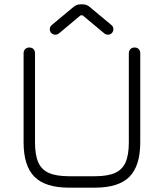

<svg xmlns="http://www.w3.org/2000/svg" viewBox="-20 -863 754 883"><path d="M297 0Q188.5 0 138.5 -50Q88.5 -100 88.5 -208.5V-618Q88.5 -630 95.8 -637.2Q103 -644.5 115 -644.5Q127 -644.5 134 -637.2Q141 -630 141 -618V-208.5Q141 -150.5 156 -116.5Q171 -82.5 205 -67.5Q239 -52.5 297 -52.5H417Q474.5 -52.5 508.5 -67.5Q542.5 -82.5 557.5 -116.5Q572.5 -150.5 572.5 -208.5V-618Q572.5 -630 579.8 -637.2Q587 -644.5 599 -644.5Q611 -644.5 618 -637.2Q625 -630 625 -618V-208.5Q625 -100 575.2 -50Q525.5 0 417 0ZM234.5 -703.5Q223.5 -703.5 216.2 -710.8Q209 -718 209 -728.5Q209 -741 219.5 -749L318.5 -831.5Q332.5 -843 349.5 -843H361Q378 -843 392 -831.5L491 -749Q501.5 -741 501.5 -728.5Q501.5 -718 494.2 -710.8Q487 -703.5 476.5 -703.5Q466.5 -703.5 459 -710L360 -792.5H350.5L252 -710Q244 -703.5 234.5 -703.5Z"/></svg>

Font: Jura Light
Style: Regular
Weight: 400
Version: Version 5.106